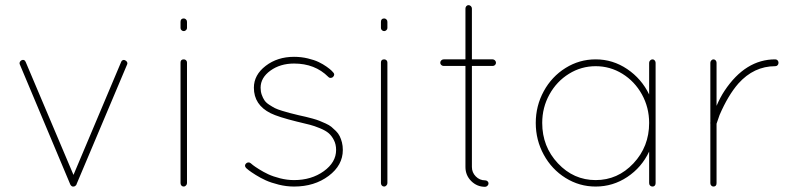

<svg xmlns="http://www.w3.org/2000/svg" viewBox="-20 -719 3102 740"><path d="M251 -7.8 56.2 -471.2Q54.2 -475.6 56.4 -480Q58.6 -484.4 63 -486.8Q74.2 -491.7 79.1 -480L263.2 -44.9L446.8 -480Q448.2 -484.9 452.9 -487.1Q457.5 -489.3 461.9 -486.8Q467.3 -484.4 469.7 -480Q472.2 -475.6 470.2 -471.2L274.9 -8.8Q274.9 -6.8 272.9 -4.9Q268.1 0 264.2 0H263.2H259.8Q253.9 -2 251 -7.8Z M675.8 -13.2V-478Q675.8 -490.2 688.5 -490.2Q693.4 -490.2 697 -486.8Q700.7 -483.4 700.7 -478V-13.2Q700.7 -8.3 696.8 -4.2Q692.9 0 688.5 0Q682.6 0 679.2 -3.9Q675.8 -7.8 675.8 -13.2ZM675.8 -610.8V-634.8Q675.8 -647.9 688.5 -647.9Q692.9 -647.9 696.8 -644.3Q700.7 -640.6 700.7 -634.8V-610.8Q700.7 -606.4 696.8 -602.8Q692.9 -599.1 688.5 -599.1Q683.1 -599.1 679.4 -602.8Q675.8 -606.4 675.8 -610.8Z M1113.3 0Q1084 0 1054.4 -7.3Q1024.9 -14.6 1004.4 -23.9Q983.9 -33.2 965.6 -44.7Q947.3 -56.2 939.5 -62.3Q931.6 -68.4 929.2 -70.8Q919.9 -80.1 928.2 -88.9Q932.1 -92.8 937.3 -93Q942.4 -93.3 946.3 -89.8Q948.2 -87.9 955.1 -82.5Q961.9 -77.1 978.5 -66.7Q995.1 -56.2 1013.9 -47.4Q1032.7 -38.6 1059.8 -31.7Q1086.9 -24.9 1113.3 -24.9Q1180.2 -24.9 1227.8 -59.1Q1275.4 -93.3 1275.4 -141.1Q1275.4 -162.6 1266.8 -179.2Q1258.3 -195.8 1246.6 -205.8Q1234.9 -215.8 1212.9 -224.9Q1190.9 -233.9 1174.8 -238Q1158.7 -242.2 1129.9 -249Q1127 -249.5 1125.5 -250Q1052.2 -268.1 1022.9 -282.7Q958.5 -314.9 958.5 -380.9Q958.5 -430.2 1003.9 -465.1Q1049.3 -500 1113.3 -500Q1140.6 -500 1166.3 -493.9Q1191.9 -487.8 1208.5 -479.7Q1225.1 -471.7 1238.5 -462.2Q1252 -452.6 1257.3 -447.3Q1262.7 -441.9 1264.2 -439.9Q1272.5 -431.6 1263.2 -421.9Q1258.8 -418.5 1253.4 -418.7Q1248 -418.9 1245.1 -422.9Q1193.8 -474.1 1113.3 -474.1Q1060.1 -474.1 1022.2 -446.8Q984.4 -419.4 984.4 -380.9Q984.4 -366.2 988.8 -353.8Q993.2 -341.3 999.3 -332.3Q1005.4 -323.2 1017.8 -315.2Q1030.3 -307.1 1039.8 -302.2Q1049.3 -297.4 1068.1 -291.7Q1086.9 -286.1 1097.9 -283.2Q1108.9 -280.3 1131.3 -274.9Q1148.9 -271 1158.4 -268.8Q1168 -266.6 1184.8 -262Q1201.7 -257.3 1211.2 -253.4Q1220.7 -249.5 1234.9 -243.2Q1249 -236.8 1257.1 -230.2Q1265.1 -223.6 1274.7 -214.1Q1284.2 -204.6 1289.3 -194.1Q1294.4 -183.6 1297.9 -170.2Q1301.3 -156.7 1301.3 -141.1Q1301.3 -82 1246.6 -41Q1191.9 0 1113.3 0Z M1448.2 -13.2V-478Q1448.2 -490.2 1460.9 -490.2Q1465.8 -490.2 1469.5 -486.8Q1473.1 -483.4 1473.1 -478V-13.2Q1473.1 -8.3 1469.2 -4.2Q1465.3 0 1460.9 0Q1455.1 0 1451.7 -3.9Q1448.2 -7.8 1448.2 -13.2ZM1448.2 -610.8V-634.8Q1448.2 -647.9 1460.9 -647.9Q1465.3 -647.9 1469.2 -644.3Q1473.1 -640.6 1473.1 -634.8V-610.8Q1473.1 -606.4 1469.2 -602.8Q1465.3 -599.1 1460.9 -599.1Q1455.6 -599.1 1451.9 -602.8Q1448.2 -606.4 1448.2 -610.8Z M1878.9 -490.2Q1883.8 -490.2 1887.7 -486.3Q1891.6 -482.4 1891.6 -477.1Q1891.6 -472.2 1887.9 -468.5Q1884.3 -464.8 1878.9 -464.8H1798.8V-75.2Q1798.8 -54.2 1813.7 -39.1Q1828.6 -23.9 1849.6 -23.9Q1855 -23.9 1858.9 -20.5Q1862.8 -17.1 1862.8 -12.2Q1862.8 -6.8 1858.6 -2.9Q1854.5 1 1849.6 1Q1818.4 1 1796.1 -21.2Q1773.9 -43.5 1773.9 -75.2V-464.8H1689.9Q1684.6 -464.8 1680.7 -468.5Q1676.8 -472.2 1676.8 -477.1Q1676.8 -482.4 1680.7 -486.3Q1684.6 -490.2 1689.9 -490.2H1773.9V-686Q1773.9 -691.4 1777.3 -695.3Q1780.8 -699.2 1785.6 -699.2Q1791 -699.2 1794.9 -695.3Q1798.8 -691.4 1798.8 -686V-490.2Z M2495.1 -490.2Q2500 -490.2 2503.4 -486.1Q2506.8 -481.9 2506.8 -477.1V-13.2Q2506.8 -7.3 2503.7 -3.7Q2500.5 0 2495.1 0Q2489.3 0 2485.6 -3.7Q2481.9 -7.3 2481.9 -13.2V-134.8Q2453.1 -73.7 2397.7 -36.9Q2342.3 0 2275.9 0Q2212.9 0 2159.7 -33.2Q2106.4 -66.4 2075.7 -122.8Q2044.9 -179.2 2044.9 -245.1Q2044.9 -311 2075.7 -367.4Q2106.4 -423.8 2159.7 -457Q2212.9 -490.2 2275.9 -490.2Q2341.8 -490.2 2397.2 -452.9Q2452.6 -415.5 2481.9 -355V-477.1Q2481.9 -481.9 2485.8 -486.1Q2489.7 -490.2 2495.1 -490.2ZM2481.9 -245.1Q2481.9 -304.7 2454.1 -355Q2426.3 -405.3 2378.9 -434.6Q2331.5 -463.9 2275.9 -463.9Q2220.2 -463.9 2172.9 -434.6Q2125.5 -405.3 2097.7 -355Q2069.8 -304.7 2069.8 -245.1Q2069.8 -153.8 2130.4 -89.4Q2190.9 -24.9 2275.9 -24.9Q2360.8 -24.9 2421.4 -89.4Q2481.9 -153.8 2481.9 -245.1Z M2717.8 -13.2V-242.2Q2716.8 -244.6 2717.8 -248V-477.1Q2717.8 -481.9 2721.4 -486.1Q2725.1 -490.2 2729.5 -490.2Q2734.9 -490.2 2738.3 -486.3Q2741.7 -482.4 2741.7 -477.1V-311Q2755.9 -344.2 2772.5 -369.1Q2853 -490.2 2967.8 -490.2Q2973.6 -490.2 2977.1 -486.3Q2980.5 -482.4 2980.5 -477.1Q2980.5 -471.7 2977.1 -467.8Q2973.6 -463.9 2967.8 -463.9Q2885.7 -463.9 2825.7 -397Q2786.1 -351.6 2753.4 -275.9L2741.7 -242.2V-13.2Q2741.7 0 2729.5 0Q2725.1 0 2721.4 -3.7Q2717.8 -7.3 2717.8 -13.2Z"/></svg>

Font: Quicksand
Style: Light
Weight: 300
Designer: Andrew Paglinawan
Foundry: Andrew Paglinawan
Version: 1.002